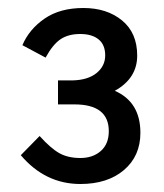

<svg xmlns="http://www.w3.org/2000/svg" viewBox="-20 -832 410 480"><path d="M32 -444C72.7 -396 122.3 -372 181 -372C226.3 -372 262.7 -383.7 290 -407C317.3 -430.3 331 -461.3 331 -500C331 -551.3 309.7 -586.3 267 -605C304.3 -625.7 323 -655 323 -693C323 -731 310.3 -760.3 285 -781C259.7 -801.7 227.5 -812 188.5 -812C149.5 -812 117.2 -803.2 91.5 -785.5C65.8 -767.8 47.3 -745.7 36 -719L94 -688C106 -710 118.5 -725.3 131.5 -734C144.5 -742.7 160.8 -747 180.5 -747C200.2 -747 215.5 -742.5 226.5 -733.5C237.5 -724.5 243 -711.2 243 -693.5C243 -675.8 235.8 -661.2 221.5 -649.5C207.2 -637.8 187.3 -631.7 162 -631H125V-571H166C223.3 -571 252 -548.7 252 -504C252 -482.7 245.3 -466.2 232 -454.5C218.7 -442.8 201.7 -437 181 -437C160.3 -437 142.8 -441 128.5 -449C114.2 -457 97.7 -471.3 79 -492Z"/></svg>

Font: Telex Regular
Style: Regular
Weight: 400
Designer: Andres Torresi
Foundry: Andres Torresi
Version: Version 1.001